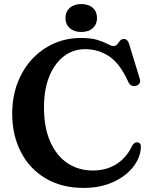

<svg xmlns="http://www.w3.org/2000/svg" viewBox="-20 -904 746 943"><path d="M672 -184Q672 -148.5 653 -112.8Q634 -77 597.5 -47.2Q561 -17.5 509 0.8Q457 19 391.5 19Q283 19 204.2 -27.8Q125.5 -74.5 82.8 -157Q40 -239.5 40 -346Q40 -426.5 65.2 -494.2Q90.5 -562 136.2 -612Q182 -662 243.5 -689.8Q305 -717.5 377.5 -717.5Q427.5 -717.5 458.8 -707.8Q490 -698 508.2 -688Q526.5 -678 537 -678Q549.5 -678 556.2 -686.5Q563 -695 569.5 -703.8Q576 -712.5 589 -712.5Q607 -712.5 614.5 -687L667 -515Q671 -503.5 665 -494.2Q659 -485 647 -482.5Q621 -477 610 -502Q569.5 -591.5 516.5 -627Q463.5 -662.5 397.5 -662.5Q338.5 -662.5 293 -627.2Q247.5 -592 221.8 -528Q196 -464 196 -377.5Q196 -277 227 -207.5Q258 -138 312.2 -102.2Q366.5 -66.5 436 -66.5Q502 -66.5 551.5 -97.8Q601 -129 628 -186Q639 -207.5 657 -204.5Q672 -202 672 -184ZM379 -747Q343.5 -747 322.5 -765.8Q301.5 -784.5 301.5 -815.5Q301.5 -846.5 322.5 -865.2Q343.5 -884 379 -884Q415.5 -884 436 -865.2Q456.5 -846.5 456.5 -815.5Q456.5 -785 436 -766Q415.5 -747 379 -747Z"/></svg>

Font: Fraunces 9pt S000 SemiBold
Style: Regular
Weight: 600
Version: Version 1.000; ttfautohint (v1.8.3)